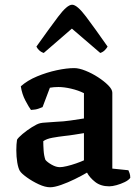

<svg xmlns="http://www.w3.org/2000/svg" viewBox="-20 -788 589 812"><path d="M192 4Q171 4 144 -8.5Q117 -21 94 -37.5Q71 -54 64 -65Q57 -77 53 -101Q49 -125 49 -153Q49 -178 52 -197Q57 -206 75.5 -221.5Q94 -237 115.5 -250.5Q137 -264 150 -267Q157 -269 176.5 -270Q196 -271 219 -273Q248 -274 279 -278.5Q310 -283 335 -287V-394Q311 -406 281 -413Q251 -420 227 -420Q207 -420 191 -417L160 -335Q155 -333 143 -328.5Q131 -324 111 -323Q102 -335 87.5 -362.5Q73 -390 68 -423Q96 -448 137 -465Q178 -482 220 -491Q262 -500 294 -500Q314 -500 341.5 -489Q369 -478 394.5 -461.5Q420 -445 437.5 -427.5Q455 -410 455 -396V-75L523 -68Q525 -64 528 -55.5Q531 -47 531 -36Q524 -26 507.5 -18Q491 -10 473 -5Q455 0 442 0Q406 0 382.5 -18.5Q359 -37 348 -58Q326 -45 296.5 -30.5Q267 -16 238.5 -6Q210 4 192 4ZM233 -81Q244 -81 263 -85.5Q282 -90 302 -97Q322 -104 335 -110V-225Q316 -222 294.5 -218.5Q273 -215 253 -213Q227 -210 202 -205.5Q177 -201 163 -191Q163 -174 164.5 -151.5Q166 -129 172 -112Q180 -102 198.5 -91.5Q217 -81 233 -81ZM165 -564Q153 -568 145 -576Q137 -584 134 -591Q188 -667 226 -717.5Q264 -768 285 -768Q306 -768 344 -717.5Q382 -667 435 -591Q432 -585 424 -576.5Q416 -568 404 -564L284 -667Z"/></svg>

Font: Texturina SemiBold
Style: Regular
Weight: 600
Designer: Guillermo Torres Carreño
Foundry: Omnibus-Type
Version: Version 1.002; ttfautohint (v1.8.3)